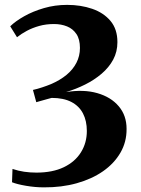

<svg xmlns="http://www.w3.org/2000/svg" viewBox="-20 -772 594 807"><path d="M164.5 15.5Q128 15.5 89.8 9Q51.5 2.5 30.5 -6L32.5 -62Q56 -54 81.2 -50.2Q106.5 -46.5 133 -46.5Q201 -46.5 248.2 -69.2Q295.5 -92 320.2 -131.8Q345 -171.5 345 -221.5Q345 -264 328.8 -295.2Q312.5 -326.5 279.8 -343.5Q247 -360.5 197 -360.5Q189.5 -358.5 176.8 -355Q164 -351.5 151.8 -348Q139.5 -344.5 132.5 -342.5L118.5 -394Q137 -398 157.2 -404.8Q177.5 -411.5 194.5 -418.5Q232.5 -435 259.5 -457.2Q286.5 -479.5 301.2 -508Q316 -536.5 316 -570.5Q316 -607 301.2 -629Q286.5 -651 261.8 -661Q237 -671 207 -671Q173.5 -671 145 -663Q116.5 -655 93 -642.5Q69.5 -630 51.5 -615.5L23 -661.5Q45 -683 81.8 -703.8Q118.5 -724.5 164.8 -738Q211 -751.5 262 -751.5Q319.5 -751.5 367.5 -735Q415.5 -718.5 444.5 -684Q473.5 -649.5 473.5 -595Q473.5 -554.5 455.8 -521.5Q438 -488.5 407.2 -462.2Q376.5 -436 338 -416.8Q299.5 -397.5 257.5 -385Q332 -397 389.2 -380.5Q446.5 -364 479.2 -325.2Q512 -286.5 512 -230.5Q512.5 -175.5 486.2 -130.2Q460 -85 413 -52.2Q366 -19.5 302.5 -1.8Q239 16 164.5 15.5Z"/></svg>

Font: Merriweather 72pt
Style: Bold
Weight: 700
Version: Version 2.100